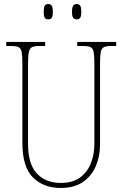

<svg xmlns="http://www.w3.org/2000/svg" viewBox="-20 -922 608 952"><path d="M281 10Q196 10 143.5 -42Q91 -94 91 -214V-608Q91 -646 87.5 -664Q84 -682 72 -688Q60 -694 35 -694H11V-714H204V-694H175Q150 -694 138.5 -688Q127 -682 123 -663.5Q119 -645 119 -606V-210Q119 -108 163 -61.5Q207 -15 281 -15Q342 -15 378.5 -43Q415 -71 431.5 -115Q448 -159 448 -207V-607Q448 -645 444.5 -663.5Q441 -682 429 -688Q417 -694 392 -694H363V-714H556V-694H532Q507 -694 495 -688Q483 -682 479.5 -663.5Q476 -645 476 -607V-205Q476 -147 455 -98Q434 -49 391 -19.5Q348 10 281 10ZM360 -826Q349 -826 343 -833.5Q337 -841 337 -863Q337 -886 343 -894Q349 -902 360 -902Q372 -902 377.5 -894Q383 -886 383 -863Q383 -841 377.5 -833.5Q372 -826 360 -826ZM219 -826Q207 -826 202 -833.5Q197 -841 197 -863Q197 -886 202 -894Q207 -902 219 -902Q231 -902 236.5 -894Q242 -886 242 -863Q242 -841 236.5 -833.5Q231 -826 219 -826Z"/></svg>

Font: Noto Serif Armenian Condensed Thin
Style: Regular
Weight: 100
Width: 3
Designer: Monotype Design Team
Foundry: Monotype Imaging Inc.
Version: Version 2.008; ttfautohint (v1.8.4.7-5d5b)